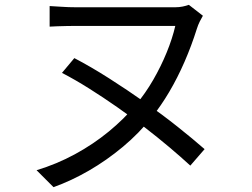

<svg xmlns="http://www.w3.org/2000/svg" viewBox="-20 -727 1040 793"><path d="M818 -662Q812 -652 805 -638Q798 -624 793 -608Q771 -538 742 -471.5Q713 -405 679 -347.5Q645 -290 608 -244Q555 -177 488 -121Q421 -65 347.5 -22.5Q274 20 201 46L131 -24Q214 -49 289.5 -90Q365 -131 429 -183.5Q493 -236 541 -294Q581 -342 613 -397.5Q645 -453 668.5 -510.5Q692 -568 704 -620Q690 -620 659 -620Q628 -620 587.5 -620Q547 -620 502.5 -620Q458 -620 416.5 -620Q375 -620 342 -620Q309 -620 292 -620Q274 -620 254.5 -619.5Q235 -619 217 -618.5Q199 -618 185 -617V-702Q207 -701 235 -699Q263 -697 292 -697Q309 -697 342.5 -697Q376 -697 419 -697Q462 -697 507.5 -697Q553 -697 593.5 -697Q634 -697 663.5 -697Q693 -697 704 -697Q720 -697 734.5 -700Q749 -703 760 -707ZM287 -487Q356 -451 430.5 -403.5Q505 -356 577.5 -305Q650 -254 713.5 -203.5Q777 -153 825 -111L766 -43Q728 -78 680 -118.5Q632 -159 577 -201.5Q522 -244 464 -284.5Q406 -325 348 -361.5Q290 -398 236 -426Z"/></svg>

Font: Noto Sans TC
Style: Regular
Weight: 400
Designer: Ryoko NISHIZUKA  (kana, bopomofo & ideographs); Paul D. Hunt (Latin, Greek & Cyrillic); Sandoll Communications , Soo-you
Foundry: Adobe
Version: Version 2.004-H2;hotconv 1.0.118;makeotfexe 2.5.65603